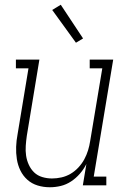

<svg xmlns="http://www.w3.org/2000/svg" viewBox="-20 -781 540 809"><path d="M190 8Q163 8 138.5 0.5Q114 -7 95.5 -23.5Q77 -40 66 -62.5Q55 -85 51 -110.5Q47 -136 48 -162.5Q49 -189 54 -215L100 -493H47V-530H146L93 -209Q90 -188 88.5 -166.5Q87 -145 90 -125Q93 -105 101.5 -86.5Q110 -68 124 -54.5Q138 -41 158 -35Q178 -29 199 -29Q219 -29 239 -33.5Q259 -38 277 -48.5Q295 -59 310 -75Q325 -91 335 -109.5Q345 -128 351 -147.5Q357 -167 360 -187L411 -493H358V-530H457L375 -37H428V0H329L344 -90Q333 -68 316.5 -49Q300 -30 279.5 -16.5Q259 -3 236 2.5Q213 8 190 8ZM300 -601 200 -739 236 -761 330 -619Z"/></svg>

Font: Iosevka Curly Slab XLtObl
Style: Regular
Weight: 200
Italic angle: -9°
Monospace: yes
Designer: Belleve Invis
Foundry: Belleve Invis
Version: Version 11.1.0; ttfautohint (v1.8.3)